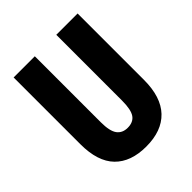

<svg xmlns="http://www.w3.org/2000/svg" viewBox="-200 -839 974 974"><g transform="rotate(-45 287.0 -352.0)"><path d="M517 -238Q517 -115 457.5 -52.5Q398 10 286 10Q176 10 117 -50.5Q58 -111 58 -235V-714H210V-241Q210 -177 229.5 -150.5Q249 -124 287 -124Q327 -124 345.5 -150.5Q364 -177 364 -242V-714H517Z"/></g></svg>

Font: Noto Sans Hebrew ExtraCondensed ExtraBold
Style: Regular
Weight: 800
Width: 2
Designer: Monotype Design Team
Foundry: Monotype Imaging Inc.
Version: Version 2.004; ttfautohint (v1.8.4.7-5d5b)